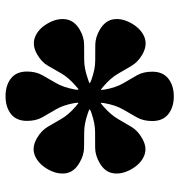

<svg xmlns="http://www.w3.org/2000/svg" viewBox="2 -854 632 675"><g transform="rotate(-90 317.5 -516.0)"><path d="M61 -369Q42 -402 46.2 -432.5Q50.5 -463 83 -481.5Q109 -496.5 135 -497Q161 -497.5 190.8 -497.2Q220.5 -497 258.5 -510Q271 -514.5 270.8 -516.5Q270.5 -518.5 258 -522.5Q220.5 -535.5 190.8 -535.5Q161 -535.5 135.2 -536Q109.5 -536.5 83.5 -552Q50.5 -570.5 46.2 -601Q42 -631.5 61 -664.5Q80.5 -697.5 109 -709Q137.5 -720.5 170 -701.5Q196 -686.5 209.2 -664.5Q222.5 -642.5 237 -616.8Q251.5 -591 281 -565.5Q289 -558.5 292.5 -556.2Q296 -554 293 -570.5Q286 -609.5 270.8 -635Q255.5 -660.5 243 -683Q230.5 -705.5 230.5 -736.5Q230.5 -774 254.8 -793Q279 -812 317.5 -812Q355.5 -812 379.8 -793Q404 -774 404 -736.5Q404 -705.5 391.2 -682.8Q378.5 -660 363.5 -634.5Q348.5 -609 341 -569Q338.5 -554 341.8 -555.8Q345 -557.5 352.5 -564.5Q383 -590.5 397.5 -616.2Q412 -642 425 -664Q438 -686 464.5 -701Q497 -719.5 525.5 -708.2Q554 -697 573 -664Q592 -631 587.8 -600.5Q583.5 -570 551 -551Q525 -536 499.5 -535.8Q474 -535.5 444 -535.5Q414 -535.5 376.5 -522Q365 -518.5 363.2 -516.8Q361.5 -515 374 -510.5Q412.5 -496.5 442.5 -496.8Q472.5 -497 498.5 -496.5Q524.5 -496 550.5 -481Q583.5 -462 587.8 -431.8Q592 -401.5 573 -368.5Q553.5 -335 525 -323.8Q496.5 -312.5 464 -331Q437.5 -346.5 424.2 -368.8Q411 -391 396.2 -416.8Q381.5 -442.5 351 -468.5Q344 -474.5 341 -476.5Q338 -478.5 340.5 -464.5Q347.5 -424 362.8 -398.2Q378 -372.5 390.8 -350Q403.5 -327.5 403.5 -296.5Q403.5 -259 379.2 -239.8Q355 -220.5 316.5 -220.5Q278.5 -220.5 254.2 -239.8Q230 -259 230 -296.5Q230 -327.5 242.8 -350.2Q255.5 -373 270.8 -399Q286 -425 293 -465.5Q295.5 -479 292.2 -476.8Q289 -474.5 282.5 -469Q252 -442.5 237.2 -416.8Q222.5 -391 209.2 -369Q196 -347 169.5 -332Q137 -313 108.5 -324.5Q80 -336 61 -369Z"/></g></svg>

Font: Besley* Narrow Heavy
Style: Regular
Weight: 800
Width: 4
Designer: Owen Earl
Foundry: indestructible type*
Version: Version 3.000; ttfautohint (v1.8.3)